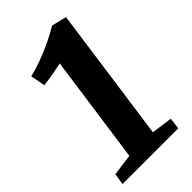

<svg xmlns="http://www.w3.org/2000/svg" viewBox="-232 -823 893 893"><g transform="rotate(-45 215.0 -376.5)"><path d="M21 -56 127.5 -70.5 202.5 -603.5Q184 -599.5 163.5 -595.5Q143 -591.5 122 -588.2Q101 -585 80 -582L66.5 -654.5Q101.5 -662.5 144.5 -678.2Q187.5 -694 229.2 -713.8Q271 -733.5 301.5 -753L375.5 -735L282.5 -70.5L386 -56L379 0H12.5Z"/></g></svg>

Font: Merriweather 24pt SemiCondensed Black
Style: Italic
Weight: 900
Width: 4
Italic angle: -7.8°
Designer: Eben Sorkin
Foundry: Eben Sorkin
Version: Version 2.101